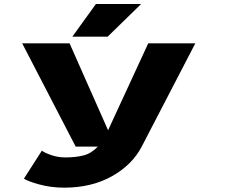

<svg xmlns="http://www.w3.org/2000/svg" viewBox="-20 -710 1090 930"><path d="M330.5 -532.5 444.5 -690.5H663.5L501.5 -532.5ZM317 -500 503.5 -79 698 -500H926L666.5 0Q620.5 88.5 522 143.8Q423.5 199 291 199Q226 199 168 182.8Q110 166.5 96 155L183 19.5Q194 29.5 227.5 41Q261 52.5 295.5 52.5Q347 52.5 384.8 42.8Q422.5 33 454 0H346.5L87.5 -500Z"/></svg>

Font: League Mono Extended ExtraBold
Style: Regular
Weight: 800
Width: 9
Designer: Tyler Finck
Foundry: The League of Moveable Type / Tyler Finck
Version: Version 2.210